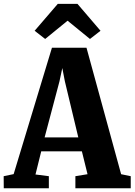

<svg xmlns="http://www.w3.org/2000/svg" viewBox="-40 -1000 715 1020"><path d="M32.5 -75 236 -746.5H419.5L603.5 -74.5L654.5 -64V0H360.5V-64L425 -74.5L395 -196H179L148.5 -73L219.5 -64V0H-20L-20.5 -64ZM376 -270 304.5 -568.5 291 -638.5 276 -568 197 -270ZM200 -793 144 -836.5 267 -979.5H371.5L494 -836.5L438 -793L319 -890Z"/></svg>

Font: Merriweather 24pt SemiCondensed Black
Style: Regular
Weight: 900
Width: 4
Designer: Eben Sorkin
Foundry: Eben Sorkin
Version: Version 2.100